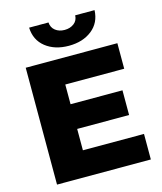

<svg xmlns="http://www.w3.org/2000/svg" viewBox="-132 -1015 936 1111"><g transform="rotate(-15 336.0 -459.5)"><path d="M70 0V-700H619V-547H266V-153H632V0ZM252 -281V-429H577V-281ZM345 -758Q261 -758 206.5 -801Q152 -844 149 -919H265Q267 -888 289.5 -870.5Q312 -853 345 -853Q378 -853 401 -870.5Q424 -888 425 -919H541Q538 -844 483.5 -801Q429 -758 345 -758Z"/></g></svg>

Font: Montserrat Thin ExtraBold
Style: Regular
Weight: 800
Version: Version 9.000